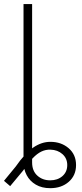

<svg xmlns="http://www.w3.org/2000/svg" viewBox="-43 -748 414 969"><path d="M210.4 201.7Q168 201.7 137.7 183.8Q107.4 166 91.6 136Q75.7 106 75.7 68.8V-59.1H119.1V71.8Q119.1 114.3 145.3 138.2Q171.4 162.1 210.4 162.1Q247.6 162.1 272 140.9Q296.4 119.6 296.4 85Q296.4 51.3 272.2 29.8Q248 8.3 211.9 7.3Q188 6.3 166 16.8Q144 27.3 121.8 50.8Q99.6 74.2 73.7 112.8L8.3 191.4L-22.9 164.6L36.1 92.8Q83 25.4 124.8 -3.4Q166.5 -32.2 211.4 -32.2Q266.1 -32.2 303.5 0Q340.8 32.2 340.8 85Q340.8 137.2 304.2 169.4Q267.6 201.7 210.4 201.7ZM119.1 -727.5V0H75.7V-727.5Z"/></svg>

Font: Inter 24pt ExtraLight
Style: Regular
Weight: 250
Designer: Rasmus Andersson
Foundry: rsms
Version: Version 4.001;git-66647c0bb